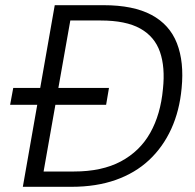

<svg xmlns="http://www.w3.org/2000/svg" viewBox="-20 -720 752 740"><path d="M19 -316 31 -381H400L389 -316ZM68 0 191 -700H379Q494 -700 564 -662.5Q634 -625 662 -553Q690 -481 680 -380Q672 -293 640 -223Q608 -153 554.5 -103Q501 -53 426 -26.5Q351 0 255 0ZM148 -59H265Q373 -59 446 -98Q519 -137 559 -208Q599 -279 608 -377Q617 -461 596.5 -520Q576 -579 520.5 -610Q465 -641 368 -641H251Z"/></svg>

Font: DM Sans 12pt Light
Style: Italic
Weight: 300
Italic angle: -10°
Version: Version 4.004;gftools[0.9.30]